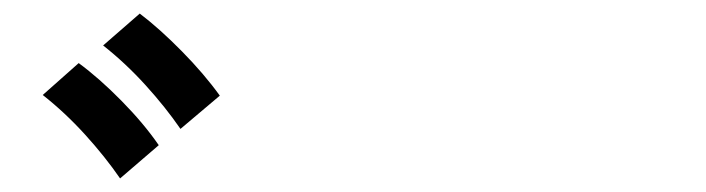

<svg xmlns="http://www.w3.org/2000/svg" viewBox="-20 -862 1040 283"><path d="M246 -672Q224 -704 194.5 -736.5Q165 -769 132 -795L186 -842Q215 -820 248 -786.5Q281 -753 304 -721ZM157 -599Q135 -631 105.5 -663.5Q76 -696 43 -722L96 -769Q126 -747 159 -713.5Q192 -680 214 -648Z"/></svg>

Font: Zen Kaku Gothic Antique
Style: Bold
Weight: 700
Designer: Yoshimichi Ohira
Foundry: Positype
Version: Version 1.001